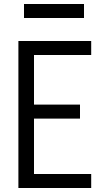

<svg xmlns="http://www.w3.org/2000/svg" viewBox="-20 -940 540 960"><path d="M72 0V-735H436V-665H150V-417H380V-347H150V-70H436V0ZM100 -850V-920H400V-850Z"/></svg>

Font: Zed Mono
Style: Regular
Weight: 400
Monospace: yes
Designer: Belleve Invis
Foundry: Belleve Invis
Version: Version 1.0.0; ttfautohint (v1.8.4)